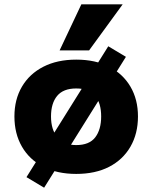

<svg xmlns="http://www.w3.org/2000/svg" viewBox="-20 -797 708 892"><path d="M334 11Q246 11 181.5 -22Q117 -55 82 -115.5Q47 -176 47 -256Q47 -335 82 -394.5Q117 -454 181.5 -487Q246 -520 334 -520Q423 -520 487 -487Q551 -454 586 -394.5Q621 -335 621 -256Q621 -176 586 -115.5Q551 -55 487 -22Q423 11 334 11ZM334 -123Q395 -123 422.5 -159Q450 -195 450 -256Q450 -317 422.5 -351.5Q395 -386 334 -386Q274 -386 245.5 -351.5Q217 -317 217 -256Q217 -195 246.5 -159Q276 -123 334 -123ZM185 75 103 26 483 -582 565 -533ZM257 -563 358 -777H550L394 -563Z"/></svg>

Font: Nunito Sans 6pt Black
Style: Regular
Weight: 900
Version: Version 3.101;gftools[0.9.27]